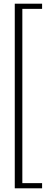

<svg xmlns="http://www.w3.org/2000/svg" viewBox="-20 -820 278 1040"><path d="M60 200V-800H208V-772H101V172H208V200Z"/></svg>

Font: Big Shoulders Stencil Text SC Thin
Style: Regular
Weight: 100
Designer: Patric King
Foundry: XO Type Co
Version: Version 2.001